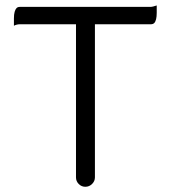

<svg xmlns="http://www.w3.org/2000/svg" viewBox="-20 -698 635 713"><path d="M296.9 -4.4Q311.5 -4.4 322 -14.9Q332.5 -25.4 332.5 -39.1V-607.9H540Q547.9 -607.9 552.7 -612.3Q562 -622.1 562 -650.4V-677.7Q545.4 -672.4 540.5 -672.4Q540 -672.4 540 -672.4H53.7Q45.9 -672.4 41.5 -668Q37.1 -663.6 34.4 -654.1Q31.7 -644.5 31.7 -629.9V-602.5Q42.5 -607.9 53.7 -607.9H262.2V-39.1Q262.2 -24.9 272.5 -14.6Q282.7 -4.4 296.9 -4.4Z"/></svg>

Font: YuPearl-ExtraLight
Style: ExtraLight
Weight: 200
Designer: Max Yao
Foundry: Max-Everyday
Version: Version 1.011; ttfautohint (v1.8.3)